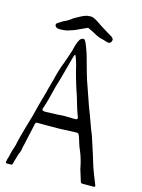

<svg xmlns="http://www.w3.org/2000/svg" viewBox="-125 -913 730 986"><g transform="rotate(15 240.0 -420.5)"><path d="M6 -13Q6 -16 7 -18Q7 -20 8 -23Q9 -26 11 -32L20 -69Q22 -75 27 -90Q32 -105 34 -118Q39 -142 53 -191L61 -219Q80 -281 85 -306L99 -359Q109 -392 111 -401Q118 -431 131 -476L138 -504L144 -525Q154 -559 161 -574Q163 -580 175.5 -615.5Q188 -651 192 -672Q199 -696 206.5 -708Q214 -720 227 -720Q232 -720 237 -711Q242 -702 247 -689Q252 -676 254 -670Q262 -651 282 -575L290 -547Q291 -539 323 -449L342 -394L360 -347Q388 -268 396 -251Q431 -145 437 -123Q444 -97 459.5 -58Q475 -19 477 -14Q480 -7 480 -4Q480 0 469 0H413Q409 0 406.5 -1.5Q404 -3 402 -9Q398 -20 391 -45Q382 -70 379 -90Q376 -105 369.5 -126Q363 -147 358 -158Q349 -177 342 -201L333 -230Q328 -241 325.5 -243.5Q323 -246 317 -246Q296 -246 286 -245L243 -243Q235 -242 169 -242H108H106Q100 -242 97 -231L95 -221L91 -202Q89 -196 78 -144Q75 -127 68 -100Q66 -80 59 -67Q57 -64 54 -53Q51 -42 49 -35Q46 -27 42 -9Q41 -8 40 -4.5Q39 -1 37 -0.5Q35 0 31 0H11Q2 0 6 -13ZM202 -310Q214 -312 236 -312L290 -311Q303 -311 303 -318Q303 -323 296 -340Q290 -355 278 -396Q269 -429 260 -453Q250 -483 238.5 -524Q227 -565 225 -577Q210 -630 205 -630Q202 -630 195 -603L189 -581Q182 -554 171 -513.5Q160 -473 151 -445Q145 -419 134.5 -379.5Q124 -340 118 -325Q116 -319 116 -318Q116 -311 122.5 -309Q129 -307 135.5 -307.5Q142 -308 144 -308ZM328 -741 301 -748Q284 -755 266 -766L234 -781L188 -760Q169 -750 131 -739Q111 -736 93 -736Q82 -736 75.5 -741Q69 -746 69 -752Q69 -760 76 -764L103 -781Q106 -782 116.5 -787Q127 -792 151 -810Q191 -833 203 -836Q212 -840 221 -840Q225 -841 232 -841Q240 -841 246.5 -838.5Q253 -836 259 -832.5Q265 -829 270 -826Q299 -806 316 -796L337 -783Q338 -782 356.5 -771.5Q375 -761 371 -749Q367 -734 355 -734Q347 -734 328 -741Z"/></g></svg>

Font: Barriecito
Style: Regular
Weight: 400
Designer: Pablo Cosgaya & Sergio Jiménez
Foundry: Pablo Cosgaya & Sergio Jiménez
Version: Version 1.001